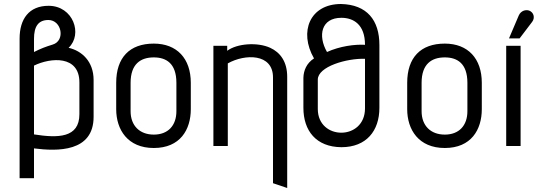

<svg xmlns="http://www.w3.org/2000/svg" viewBox="-20 -730 2724 960"><path d="M150 161V12C267 27 448 31 448 -146V-330C448 -423 389 -476 323 -491C395 -559 346 -701 223 -701C125 -701 78 -635 78 -537V161ZM377 -159C377 -40 270 -39 150 -58V-402C234 -443 377 -454 377 -318ZM150 -536C150 -597 171 -630 222 -630C289 -630 308 -526 243 -507C207 -496 184 -487 150 -470Z M934 -316C934 -437 865 -512 749 -512C628 -512 561 -442 561 -316V-184C561 -82 618 10 749 10C881 10 934 -82 934 -184ZM862 -174C862 -102 820 -57 749 -57C679 -57 633 -101 633 -174V-316C633 -411 684 -443 749 -443C810 -443 862 -414 862 -316Z M1416 210V-346C1416 -422 1381 -468 1331 -491C1268 -520 1165 -513 1116 -476V-501H1047V0H1119V-413C1204 -461 1345 -464 1345 -343V186Z M1877 -505C1877 -629 1815 -707 1685 -710C1530 -710 1473 -572 1550 -438C1513 -414 1498 -378 1497 -341V-191C1497 -76 1561 5 1687 6C1812 6 1877 -76 1877 -191ZM1805 -188C1805 -26 1569 -27 1569 -185V-332C1569 -397 1713 -439 1805 -436ZM1615 -470C1568 -552 1586 -641 1687 -641C1747 -641 1805 -608 1805 -506C1753 -509 1679 -499 1615 -470Z M2389 -316C2389 -437 2320 -512 2204 -512C2083 -512 2016 -442 2016 -316V-184C2016 -82 2073 10 2204 10C2336 10 2389 -82 2389 -184ZM2317 -174C2317 -102 2275 -57 2204 -57C2134 -57 2088 -101 2088 -174V-316C2088 -411 2139 -443 2204 -443C2265 -443 2317 -414 2317 -316Z M2578 -538 2641 -621C2656 -641 2649 -668 2626 -677C2609 -683 2585 -677 2574 -653L2525 -538ZM2583 0V-501H2511V0Z"/></svg>

Font: Advent Pro
Style: Medium
Weight: 500
Designer: Andreas Kalpakidis
Foundry: Andreas Kalpakidis
Version: Version 2.002 2008